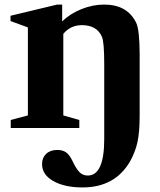

<svg xmlns="http://www.w3.org/2000/svg" viewBox="-20 -560 701 840"><path d="M257 -55 327 -35V0H27V-35L102 -55V-440L26 -468V-491L230 -540H252V-466Q286 -500 336 -520Q386 -540 436 -540Q537 -540 576 -460Q591 -428 591 -318V-55Q591 18 581.5 61.5Q572 105 549 146Q483 260 341 260Q262 260 213 232Q164 204 164 158Q164 130 182 113Q200 96 231 96Q254 96 269 106.5Q284 117 297 144Q314 180 328.5 194Q343 208 364 208Q436 208 436 48V-279Q436 -376 426 -399Q404 -450 338 -450Q289 -450 257 -412Z"/></svg>

Font: Libre Caslon Text
Style: Bold
Weight: 700
Designer: Pablo Impallari, Rodrigo Fuenzalida
Foundry: Pablo Impallari, Rodrigo Fuenzalida
Version: Version 1.002